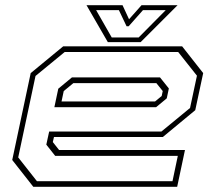

<svg xmlns="http://www.w3.org/2000/svg" viewBox="-20 -718 828 738"><path d="M680 -540 761 -437 730.5 -294.5 606 -191.5H187.5L183 -172L207 -141.5H691L661 0H108L27 -103L98 -437L223 -540ZM665 -518H228.5L116.5 -426L50 -113L122 -21.5H643L663.5 -119H192L158 -162L169 -212.5H600.5L710.5 -303L737 -427ZM595 -420.5 629 -378 621 -340 580 -306H189L204 -377L256.5 -420.5ZM581 -398.5H262L225 -368L216.5 -328H576L601.5 -349L605.5 -368ZM394.5 -556 312.5 -698H451L476 -644L524 -698H662.5L520.5 -556ZM409.5 -574H513L617 -679H529.5L474.5 -617H466.5L437 -679H349.5Z"/></svg>

Font: Tourney Expanded ExtraLight
Style: Italic
Weight: 200
Width: 7
Italic angle: -12°
Designer: Tyler Finck
Foundry: Etcetera Type Co
Version: Version 1.010; ttfautohint (v1.8.3)